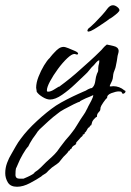

<svg xmlns="http://www.w3.org/2000/svg" viewBox="-123 -407 499 733"><path d="M-58 306Q-83 306 -93 289.5Q-103 273 -103 254Q-103 234 -96 215Q-89 196 -79 180Q-71 166 -62.5 151Q-54 136 -44 123Q-20 90 18.5 54.5Q57 19 91 -4Q108 -15 132.5 -27.5Q157 -40 176 -48.5Q195 -57 195 -57Q204 -60 213 -66Q223 -71 228 -71Q229 -72 230 -73Q231 -74 232 -75Q239 -83 241 -99Q243 -115 247 -125Q249 -130 250.5 -132.5Q252 -135 252 -141V-147Q252 -152 253 -156Q254 -160 255 -164Q256 -167 256 -177Q249 -175 244.5 -169Q240 -163 235 -158Q226 -150 218.5 -140Q211 -130 202 -122Q188 -109 164 -86Q140 -63 114 -45Q88 -27 68 -27Q55 -27 39 -37Q23 -47 17 -57V-59Q17 -62 16 -65.5Q15 -69 15 -72Q15 -91 24 -114Q33 -137 45 -157Q57 -177 67 -186L70 -190Q74 -195 77.5 -199Q81 -203 85 -207Q93 -216 101.5 -222Q110 -228 121 -228Q125 -228 138 -223Q151 -218 163 -212.5Q175 -207 175 -203Q176 -199 171 -199H168L166 -200Q165 -200 164 -200.5Q163 -201 161 -201Q151 -201 133.5 -184.5Q116 -168 98 -143.5Q80 -119 68 -96.5Q56 -74 56 -62Q56 -57 60 -57Q70 -57 81.5 -64Q93 -71 101 -76H103Q148 -109 183 -141Q202 -158 221 -175Q240 -192 259 -211L265 -217L271 -224Q277 -231 285 -237Q294 -235 311.5 -231Q329 -227 330 -213Q330 -208 328.5 -203.5Q327 -199 326 -194Q325 -184 323 -174Q321 -164 319 -154Q318 -148 315.5 -142Q313 -136 311 -130Q309 -123 308.5 -115Q308 -107 305 -99Q304 -96 300 -88.5Q296 -81 296 -78Q296 -77 300 -77Q303 -77 305.5 -77.5Q308 -78 309 -78Q333 -78 352 -62Q354 -61 354.5 -60.5Q355 -60 356 -60V-58Q356 -53 350 -50Q344 -47 342 -54Q341 -57 337 -57.5Q333 -58 330 -58Q320 -58 302.5 -51.5Q285 -45 286 -33Q281 -30 271.5 -16Q262 -2 261 3Q260 7 260 11Q260 15 256 19Q252 23 249.5 27Q247 31 247 39Q241 41 234 50Q227 59 228 65L225 66L227 70Q219 73 219 78Q213 80 209.5 88Q206 96 200 100V104L192 108L193 111Q189 114 185.5 117.5Q182 121 179 125Q175 129 172.5 132Q170 135 168 137V141Q165 142 165 146Q160 147 156 151L151 156L152 158Q149 160 146.5 162Q144 164 143 168H140Q137 174 130.5 180.5Q124 187 119 192L102 213Q94 220 84.5 226Q75 232 67 240Q64 242 61.5 245Q59 248 56 251Q52 255 45.5 258.5Q39 262 34 267Q18 278 -8.5 292Q-35 306 -58 306ZM-33 275Q-28 273 -18 268.5Q-8 264 0.5 259Q9 254 9 251Q22 243 32.5 232.5Q43 222 53 212Q64 202 75 192Q86 182 95 171Q101 163 106.5 155Q112 147 118 140Q126 129 135.5 118.5Q145 108 153 97Q162 86 169.5 73Q177 60 185 48Q190 40 196.5 31Q203 22 207 13Q209 10 210.5 6.5Q212 3 214 -1Q218 -8 225.5 -22.5Q233 -37 233 -44Q221 -38 205 -32Q197 -28 189.5 -24.5Q182 -21 182 -19Q177 -18 158.5 -9Q140 0 122 10Q104 20 99 25Q80 39 62.5 55Q45 71 28 87Q24 91 21 95Q18 99 15 104Q14 106 12.5 107.5Q11 109 10 111Q8 113 2 122Q-4 131 -9 140Q-14 149 -15 152Q-24 161 -36 182Q-48 203 -53 216L-60 232Q-63 236 -63.5 246Q-64 256 -64 262Q-63 271 -57 273.5Q-51 276 -33 275ZM217 -287Q213 -285 211.5 -288Q210 -291 211 -292Q213 -297 215.5 -299Q218 -301 223 -305Q226 -308 231 -312.5Q236 -317 240 -321Q253 -334 266.5 -349Q280 -364 287 -374Q297 -387 308 -387Q316 -387 324.5 -380.5Q333 -374 333 -368Q333 -361 305 -341L299 -337Q295 -336 290 -331Q289 -330 287 -329Q285 -328 283 -326Q251 -304 236.5 -295.5Q222 -287 217 -287Z"/></svg>

Font: Qwitcher Grypen
Style: Bold
Weight: 700
Designer: Robert E. Leuschke
Foundry: Robert E. Leuschke
Version: Version 1.100; ttfautohint (v1.8.3)